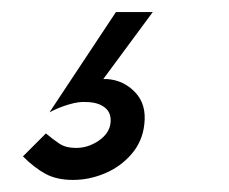

<svg xmlns="http://www.w3.org/2000/svg" viewBox="-20 -79 380 318"><path d="M172 -59H233L151 52H158Q185 54 204 74Q223 94 219 127Q216 155 198 176Q180 197 154 208Q128 219 101 219Q74 219 55.5 209Q37 199 18 180L56 142Q68 152 78.5 159Q89 166 106 166Q126 166 143.5 154Q161 142 163 125Q165 108 153.5 99Q142 90 122 90Q111 89 94 94Q77 99 62 107Z"/></svg>

Font: Von Book
Style: Italic
Weight: 400
Version: Version 4.000; ttfautohint (v1.8.4.7-5d5b)